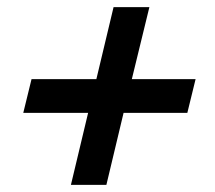

<svg xmlns="http://www.w3.org/2000/svg" viewBox="-20 -562 600 536"><path d="M178 -46 226 -247H45L68 -341H249L297 -542H397L348 -341H526L503 -247H325L277 -46Z"/></svg>

Font: Ubuntu Sans Mono Medium
Style: Italic
Weight: 500
Italic angle: -13.5°
Monospace: yes
Designer: Dalton Maag Ltd
Foundry: Dalton Maag Ltd
Version: Version 1.006